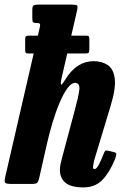

<svg xmlns="http://www.w3.org/2000/svg" viewBox="-28 -800 534 835"><path d="M472.5 -109Q450.5 -53.5 418.8 -19.2Q387 15 334.5 15Q281.5 15 257 -5Q232.5 -25 232.5 -61.5Q232.5 -72 235 -85Q237.5 -98 240.5 -108.5L297 -320Q312.5 -376 316.8 -407.8Q321 -439.5 298 -439.5Q282 -439.5 264.8 -415.8Q247.5 -392 230.8 -352.2Q214 -312.5 199.5 -263.8Q185 -215 174 -165.5L143 -28Q139.5 -12 134.5 -6Q129.5 0 110.5 0H25Q-0.5 0 -5.2 -4.8Q-10 -9.5 -5.5 -29.5L118.5 -567.5H97.5Q86.5 -567.5 84 -570.2Q81.5 -573 81.5 -582.5V-631Q81.5 -639.5 85.2 -642.2Q89 -645 98.5 -645H136.5L145 -681Q148 -694 144.8 -697Q141.5 -700 133 -700H130Q118 -700 115.2 -704Q112.5 -708 112.5 -722.5V-755Q112.5 -772 117.2 -776Q122 -780 139 -780H282Q303.5 -780 307.2 -776Q311 -772 307 -754L282 -645H344.5Q355 -645 357.8 -642.5Q360.5 -640 360.5 -631V-584Q360.5 -575 358 -571.2Q355.5 -567.5 343.5 -567.5H264.5L239.5 -459Q228.5 -408.5 254.5 -452Q280.5 -494.5 311.5 -514.2Q342.5 -534 379 -534Q415 -534 440.2 -517.2Q465.5 -500.5 471 -458.8Q476.5 -417 453.5 -341L384 -110.5Q381.5 -103.5 379 -90.8Q376.5 -78 376.5 -75Q376.5 -64.5 382.5 -64.5Q391 -64.5 400.5 -81.5Q410 -98.5 422 -129Q426.5 -141 429.5 -144Q432.5 -147 442 -144.5L469 -138Q478 -135.5 477.8 -129.8Q477.5 -124 472.5 -109Z"/></svg>

Font: Besley* Condensed
Style: Bold Italic
Weight: 700
Width: 3
Italic angle: -13°
Designer: Owen Earl
Foundry: indestructible type*
Version: Version 3.000; ttfautohint (v1.8.3)